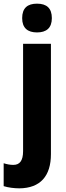

<svg xmlns="http://www.w3.org/2000/svg" viewBox="-65 -788 359 1048"><path d="M56 -689C56 -635 86 -611 137 -611C188 -611 218 -635 218 -689C218 -743 190 -768 137 -768C85 -768 56 -744 56 -689ZM41 240C155 239 213 173 213 53V-549H61V37C61 90 42 112 8 112C-10 112 -26 109 -45 103V228C-20 236 13 240 41 240Z"/></svg>

Font: Noto Sans Gujarati Condensed ExtraBold
Style: Regular
Weight: 800
Width: 3
Designer: Jelle Bosma - Monotype Design Team, Universal Thirst
Foundry: Monotype Imaging Inc.
Version: Version 2.106